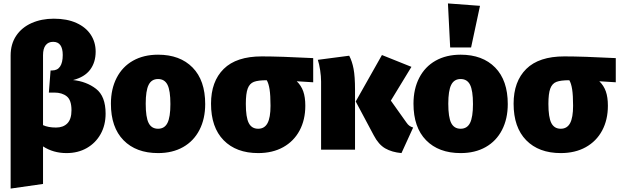

<svg xmlns="http://www.w3.org/2000/svg" viewBox="-20 -873 3612 1120"><path d="M596 -210Q596 -143 567 -91Q538 -39 486.5 -9.5Q435 20 368 20Q291 20 231 -19V200L42 227V-549Q42 -616 74.5 -664.5Q107 -713 164.5 -738.5Q222 -764 294 -764Q371 -764 426 -739Q481 -714 509.5 -670.5Q538 -627 538 -572Q538 -509 505.5 -466Q473 -423 406 -406Q484 -398 540 -355Q596 -312 596 -210ZM397 -230Q397 -289 369.5 -311Q342 -333 297 -333H265L275 -462H284Q315 -462 330.5 -485Q346 -508 346 -552Q346 -629 290 -629Q262 -629 246.5 -609.5Q231 -590 231 -551V-143Q261 -129 307 -129Q349 -129 373 -153.5Q397 -178 397 -230Z M1177 -266Q1177 -180 1143.5 -115Q1110 -50 1048 -15Q986 20 902 20Q774 20 700.5 -55Q627 -130 627 -268Q627 -354 660.5 -419Q694 -484 756 -519Q818 -554 902 -554Q1030 -554 1103.5 -479Q1177 -404 1177 -266ZM830 -268Q830 -189 847 -155.5Q864 -122 902 -122Q940 -122 957 -156Q974 -190 974 -266Q974 -345 957 -378.5Q940 -412 902 -412Q864 -412 847 -378Q830 -344 830 -268Z M1807 -393 1711 -399Q1737 -374 1749 -340Q1761 -306 1761 -256Q1761 -174 1727.5 -111.5Q1694 -49 1632 -14.5Q1570 20 1486 20Q1358 20 1284.5 -55Q1211 -130 1211 -268Q1211 -398 1285 -471Q1359 -544 1507 -544Q1613 -544 1807 -534ZM1558 -256Q1558 -317 1552.5 -352Q1547 -387 1536 -405Q1486 -405 1461 -395.5Q1436 -386 1425 -356.5Q1414 -327 1414 -267Q1414 -189 1431 -155.5Q1448 -122 1486 -122Q1523 -122 1540.5 -154.5Q1558 -187 1558 -256Z M2260 -286 2351 -158Q2359 -146 2368 -139.5Q2377 -133 2390 -129L2322 20Q2266 15 2227 -7.5Q2188 -30 2160 -84L2055 -281L2208 -552L2380 -483ZM2051 -349V0H1853V-397Q1853 -428 1847.5 -464Q1842 -500 1834 -524L2017 -548Q2034 -516 2042.5 -471.5Q2051 -427 2051 -349Z M2942 -266Q2942 -180 2908.5 -115Q2875 -50 2813 -15Q2751 20 2667 20Q2539 20 2465.5 -55Q2392 -130 2392 -268Q2392 -354 2425.5 -419Q2459 -484 2521 -519Q2583 -554 2667 -554Q2795 -554 2868.5 -479Q2942 -404 2942 -266ZM2595 -268Q2595 -189 2612 -155.5Q2629 -122 2667 -122Q2705 -122 2722 -156Q2739 -190 2739 -266Q2739 -345 2722 -378.5Q2705 -412 2667 -412Q2629 -412 2612 -378Q2595 -344 2595 -268ZM2593 -853 2780 -839 2728 -596H2606Z M3572 -393 3476 -399Q3502 -374 3514 -340Q3526 -306 3526 -256Q3526 -174 3492.5 -111.5Q3459 -49 3397 -14.5Q3335 20 3251 20Q3123 20 3049.5 -55Q2976 -130 2976 -268Q2976 -398 3050 -471Q3124 -544 3272 -544Q3378 -544 3572 -534ZM3323 -256Q3323 -317 3317.5 -352Q3312 -387 3301 -405Q3251 -405 3226 -395.5Q3201 -386 3190 -356.5Q3179 -327 3179 -267Q3179 -189 3196 -155.5Q3213 -122 3251 -122Q3288 -122 3305.5 -154.5Q3323 -187 3323 -256Z"/></svg>

Font: Fira Sans Black
Style: Regular
Weight: 900
Designer: Carrois Corporate & Edenspiekermann AG
Foundry: Carrois Corporate GbR & Edenspiekermann AG
Version: Version 4.203